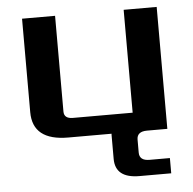

<svg xmlns="http://www.w3.org/2000/svg" viewBox="-49 -529 758 753"><g transform="rotate(-5 330.0 -152.5)"><path d="M65 -112V-480H195V-103Q195 -75 230 -75H465V-480H595V0H205Q65 0 65 -112ZM375 5Q375 -48 435 -60L515 0Q475 0 475 32V83Q475 115 515 115H595V175H470Q375 175 375 99Z"/></g></svg>

Font: Xolonium
Style: Regular
Weight: 400
Designer: Severin Meyer
Version: Version 4.2